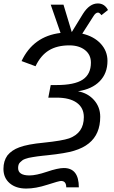

<svg xmlns="http://www.w3.org/2000/svg" viewBox="-29 -885 663 1113"><path d="M552 -208Q552 -107 486 -54Q453 -27 400 -11Q351 4 246 15Q236 16 217 18Q198 20 188 21.5Q178 23 162 25.5Q146 28 137.5 30Q129 32 117.5 36Q106 40 100 45Q94 50 87.5 56Q81 62 78.5 70.5Q76 79 76 89Q76 132 142 132Q180 132 243.5 110.5Q307 89 341 89Q428 89 428 201H355Q355 164 325 164Q313 164 245.5 186Q178 208 123 208Q63 208 27 177Q-9 146 -9 94Q-9 48 14 16Q39 -15 83 -31Q130 -49 225 -58Q331 -69 372 -83Q457 -114 457 -206Q457 -260 416 -289.5Q375 -319 299 -319H251L265 -392H299Q403 -392 450.5 -423.5Q498 -455 498 -522Q498 -568 463.5 -595Q429 -622 373 -622Q302 -622 254.5 -593Q207 -564 177 -501L96 -531Q164 -675 322 -694L265 -858H339L387 -699L452 -805Q490 -865 538 -865Q577 -865 597 -827L559 -797Q548 -812 539 -812Q525 -812 512 -790L448 -690Q516 -674 555 -631.5Q594 -589 594 -532Q594 -460 549 -414Q504 -368 423 -356Q481 -345 516.5 -304.5Q552 -264 552 -208Z"/></svg>

Font: Libra Sans
Style: Italic
Weight: 400
Italic angle: -12°
Foundry: Context Ltd
Version: Version 1.002